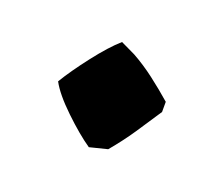

<svg xmlns="http://www.w3.org/2000/svg" viewBox="-46 -214 327 284"><g transform="rotate(20 117.0 -71.5)"><path d="M113 10Q94 -3 70 -26Q46 -49 37 -66Q49 -86 69.5 -112.5Q90 -139 106 -153L129 -142Q147 -132 164 -119Q181 -106 197 -92V-76Q184 -56 170.5 -36Q157 -16 141 3Z"/></g></svg>

Font: Labrada
Style: Bold
Weight: 700
Designer: Mercedes Jáuregui
Foundry: Omnibus-Type Team
Version: Version 1.000; ttfautohint (v1.8.4.7-5d5b)